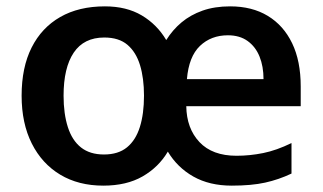

<svg xmlns="http://www.w3.org/2000/svg" viewBox="-20 -574 1015 604"><path d="M704 -554Q773 -554 822.5 -524Q872 -494 899 -438Q926 -382 926 -302V-240H566Q567 -170 607.5 -127Q648 -84 724 -84Q766 -84 808 -92.5Q850 -101 897 -124V-28Q857 -9 814 0.5Q771 10 709 10Q639 10 588.5 -18.5Q538 -47 508 -97Q479 -48 428.5 -19Q378 10 305 10Q227 10 169.5 -24.5Q112 -59 80 -122.5Q48 -186 48 -273Q48 -362 79.5 -424.5Q111 -487 169.5 -520.5Q228 -554 310 -554Q378 -554 426 -525.5Q474 -497 503 -448Q523 -480 551 -503.5Q579 -527 617 -540.5Q655 -554 704 -554ZM308 -456Q244 -456 212 -408.5Q180 -361 180 -273Q180 -216 193.5 -174Q207 -132 235 -110Q263 -88 307 -88Q352 -88 379.5 -110.5Q407 -133 420 -174.5Q433 -216 433 -273Q433 -328 420.5 -369Q408 -410 381 -433Q354 -456 308 -456ZM697 -463Q644 -463 609 -429.5Q574 -396 568 -325H809Q809 -365 796.5 -396Q784 -427 759 -445Q734 -463 697 -463Z"/></svg>

Font: Noto Sans Hebrew Thin SemiBold
Style: Regular
Weight: 600
Version: Version 3.001